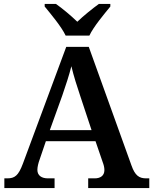

<svg xmlns="http://www.w3.org/2000/svg" viewBox="-20 -951 775 971"><path d="M312 -771H432C453 -816 507 -880 538 -918V-931H480C449 -909 401 -870 371 -841C341 -870 295 -909 263 -931H206V-918C237 -880 291 -816 312 -771ZM2 0H256V-49H222C191 -49 169 -63 169 -92C169 -106 174 -127 180 -143L212 -237H463L499 -132C504 -119 508 -105 508 -91C508 -61 486 -49 459 -49H426V0H735V-49H719C684 -49 663 -63 645 -114L429 -714H315L96 -124C73 -62 54 -49 17 -49H2ZM232 -293 295 -468C313 -520 330 -572 341 -616C352 -569 370 -512 387 -462L443 -293Z"/></svg>

Font: Noto Serif SemiBold
Style: Regular
Weight: 600
Designer: Monotype Design Team
Foundry: Monotype Imaging Inc.
Version: Version 2.013